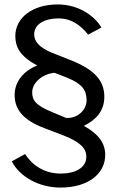

<svg xmlns="http://www.w3.org/2000/svg" viewBox="-20 -772 533 865"><path d="M253 73C377 73 454 11 454 -74C454 -131 420 -170 358 -205C408 -230 450 -268 450 -336C450 -407 408 -457 301 -500L215 -534C154 -559 134 -587 134 -617C134 -660 175 -689 245 -689C303 -689 345 -656 377 -616L437 -648C404 -703 332 -752 240 -752C124 -752 49 -690 49 -610C49 -562 68 -519 148 -477C89 -454 46 -407 46 -344C46 -278 85 -231 179 -195L268 -161C347 -130 369 -100 369 -66C369 -17 320 10 254 10C179 10 125 -28 93 -78L33 -45C69 24 154 73 253 73ZM277 -241 215 -267C142 -297 125 -319 125 -356C125 -398 169 -439 226 -444L282 -422C352 -394 369 -365 370 -323C372 -277 328 -236 277 -241Z"/></svg>

Font: 18Franklin
Style: Regular
Weight: 400
Designer: Pablo Impallari, Rodrigo Fuenzalida (Modified by Dan O. Williams)
Version: Version 0.025;PS 000.025;hotconv 1.0.88;makeotf.lib2.5.64775